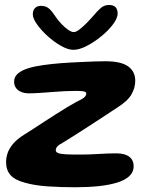

<svg xmlns="http://www.w3.org/2000/svg" viewBox="-20 -750 608 790"><path d="M289 20.5Q233 20.5 178.2 17Q123.5 13.5 83.5 2Q42.5 -8.5 23.8 -29Q5 -49.5 5 -84Q5 -100 10.8 -118.5Q16.5 -137 32.8 -157Q49 -177 79.5 -196Q97 -206.5 118.5 -220.8Q140 -235 164 -250.5Q188 -266 211.5 -281Q235 -296 256.2 -308.8Q277.5 -321.5 293 -330Q321 -343 328 -350.5Q335 -358 335 -364.5Q335 -372 324 -374Q313 -376 295 -376Q272.5 -376 246 -374.8Q219.5 -373.5 192.5 -371.2Q165.5 -369 141.2 -367.5Q117 -366 98.5 -366Q81.5 -366 67.8 -371.5Q54 -377 46 -387.8Q38 -398.5 38 -414.5Q38 -434 53.8 -447.5Q69.5 -461 96.5 -469.2Q123.5 -477.5 158 -482.2Q192.5 -487 229.5 -490Q248 -491.5 272.2 -492.8Q296.5 -494 322.5 -495.2Q348.5 -496.5 372.2 -497.2Q396 -498 413.5 -498Q477.5 -498 507 -477Q536.5 -456 536.5 -417.5Q536.5 -389.5 521.5 -362.5Q506.5 -335.5 465 -309Q438 -291 405.5 -269.8Q373 -248.5 341 -227.8Q309 -207 282 -190Q255 -173 238.5 -163Q221.5 -154 215.5 -146.8Q209.5 -139.5 209.5 -132Q209.5 -124.5 218.5 -120.5Q227.5 -116.5 248.8 -115.2Q270 -114 307 -114Q349 -114 385.5 -116.5Q422 -119 459 -119Q494 -119 512 -105Q530 -91 530 -66Q530 -42 512 -25.2Q494 -8.5 461.2 1.5Q428.5 11.5 384.8 16Q341 20.5 289 20.5ZM282 -545Q260 -545 231.5 -561Q203 -577 176.5 -601Q150 -625 132.5 -649.5Q115 -674 115 -691Q115 -708 124.2 -717Q133.5 -726 148.5 -726Q169.5 -726 182.8 -713.8Q196 -701.5 210 -679.5Q220 -665 233.5 -650.8Q247 -636.5 260.5 -627.2Q274 -618 283.5 -618Q293 -618 307 -628.8Q321 -639.5 336.5 -655.2Q352 -671 364.5 -685.5Q382 -706.5 395.8 -718Q409.5 -729.5 429 -729.5Q464 -729.5 464 -694Q464 -675.5 445.2 -650.2Q426.5 -625 397.2 -601Q368 -577 337 -561Q306 -545 282 -545Z"/></svg>

Font: Gluten Thin SemiBold
Style: Regular
Weight: 600
Version: Version 1.300